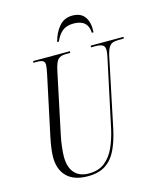

<svg xmlns="http://www.w3.org/2000/svg" viewBox="-132 -1003 925 1108"><g transform="rotate(-15 330.5 -449.5)"><path d="M255 10Q173 10 130.5 -31.5Q88 -73 88 -148Q88 -170 92 -200Q96 -230 103 -264L179 -621Q187 -660 187 -674Q187 -691 176 -697.5Q165 -704 143 -704H119L121 -714H341L339 -704H312Q284 -704 268 -690Q252 -676 241 -624L165 -264Q157 -228 153 -192Q149 -156 149 -135Q149 -71 179 -37.5Q209 -4 264 -4Q323 -4 360 -33.5Q397 -63 419 -112Q441 -161 454 -220L540 -622Q546 -651 546 -665Q546 -690 530.5 -697Q515 -704 489 -704H463L465 -714H661L659 -704H628Q608 -704 594 -699.5Q580 -695 569.5 -678Q559 -661 551 -623L465 -212Q450 -144 426 -94Q402 -44 361 -17Q320 10 255 10ZM283 -784Q296 -837 326.5 -873Q357 -909 406 -909Q458 -909 481 -875Q504 -841 500 -784H490Q487 -863 401 -863Q359 -863 334 -842.5Q309 -822 293 -784Z"/></g></svg>

Font: Noto Serif Display ExtraCondensed Light
Style: Italic
Weight: 300
Width: 2
Italic angle: -12°
Designer: Monotype Design Team
Foundry: Monotype Imaging Inc.
Version: Version 2.009